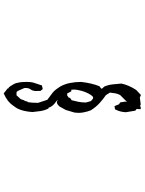

<svg xmlns="http://www.w3.org/2000/svg" viewBox="108 -888 783 1040"><g transform="rotate(90 500.0 -367.5)"><path d="M532.7 -125.5Q536.6 -146 536.6 -181.6L520 -231.9Q504.9 -244.1 489.3 -254.9Q471.2 -267.1 457.5 -288.1L448.2 -301.8Q434.6 -326.2 429 -354.7Q423.3 -383.3 423.3 -415V-415.5Q430.2 -475.1 446.8 -514.2L459.5 -523.9V-528.3L448.7 -540Q439 -562 436.5 -585.9Q434.1 -609.9 432.1 -633.3Q440.4 -672.9 466.8 -713.4L494.1 -738.8L508.3 -732.9L544.9 -737.8L556.2 -732.9V-737.8H570.8V-727.1L569.3 -716.3L579.1 -708L587.4 -656.7Q586.4 -639.6 582.8 -626.5Q579.1 -613.3 571.8 -598.6L554.2 -595.7L544.4 -620.1L534.2 -626.5L529.8 -653.8L531.7 -661.6H529.8L494.6 -626.5Q487.3 -613.3 485.1 -600.1Q482.9 -586.9 481 -570.8L495.1 -548.8Q516.6 -534.2 537.1 -515.6Q558.6 -496.6 577.1 -467.3Q584.5 -448.7 588.4 -426.8Q590.8 -414.1 590.8 -402.3Q590.8 -390.6 589.4 -379.9L575.2 -332L556.6 -298.3Q551.3 -292 545.2 -287.8Q539.1 -283.7 534.2 -283.7Q529.3 -283.7 524.9 -286.1L521.5 -288.1L520 -287.6Q528.8 -279.8 534.7 -275.4Q540.5 -271 542 -270Q552.7 -260.7 560.5 -246.1L562 -239.3L567.4 -237.8Q577.6 -217.3 581.1 -194.8Q584.5 -172.4 586.4 -151.4Q583 -102.1 568.4 -72.3Q562.5 -61 555.2 -51.8Q541 -30.3 523.2 -17.1Q505.4 -3.9 488.3 2.9L485.4 4.4L458.5 -17.1V-19.5V-21Q451.2 -22.9 446.3 -31.7Q441.9 -40 436 -48.8L435.5 -49.3Q428.2 -62.5 425.3 -84Q423.3 -100.1 423.3 -115.2Q423.3 -120.1 423.3 -125Q423.3 -146.5 429.7 -164.6L442.4 -202.6L461.9 -207L472.2 -194.3V-178.2Q472.7 -174.8 472.7 -169.4Q472.7 -164.1 470.7 -156Q468.8 -147.9 463.4 -140.6Q456.1 -130.4 456.1 -115.7Q456.1 -111.3 456.5 -106.9L471.7 -72.8Q476.1 -64.9 481.4 -64.9H495.6L516.6 -87.9L523.4 -107.9H525.4L530.3 -125.5ZM465.3 -361.8H474.1L485.8 -339.4H496.6L509.3 -348.6V-354.5L522.5 -363.8Q527.3 -382.8 531 -400.6Q534.7 -418.5 534.7 -440.9L527.3 -467.3Q520.5 -474.6 514.6 -478.5Q511.7 -480 509.3 -480Q506.8 -480 504.4 -479.5Q495.1 -471.7 487.3 -457Q477.1 -438 472.2 -419.9Q469.2 -408.7 467 -397.5Q464.8 -386.2 464.8 -377.9Q464.8 -366.2 465.3 -361.8Z"/></g></svg>

Font: Bakudai
Style: Medium
Weight: 500
Version: Version 1.48